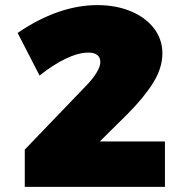

<svg xmlns="http://www.w3.org/2000/svg" viewBox="-20 -732 739 752"><path d="M626 -178V0H77V-146L321 -400Q344 -424 358.5 -448Q373 -472 373 -489Q373 -507 361 -516.5Q349 -526 326 -526Q287 -526 237 -502Q187 -478 135 -436L49 -603Q209 -712 362 -712Q434 -712 492 -688Q550 -664 583 -621Q616 -578 616 -523Q616 -466 580 -408Q544 -350 479 -285L371 -178Z"/></svg>

Font: Argentum Sans Black
Style: Regular
Weight: 900
Designer: Julieta Ulanovsky (Modified by Cristiano Sobral)
Foundry: Julieta Ulanovsky
Version: Version 1.000; ttfautohint (v1.5.65-e2d9)